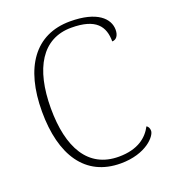

<svg xmlns="http://www.w3.org/2000/svg" viewBox="-134 -824 832 934"><g transform="rotate(-20 282.0 -357.0)"><path d="M332 10C464 10 524 -62 524 -89C524 -102 519 -112 510 -117C484 -67 433 -24 334 -24C176 -24 103 -154 103 -358C103 -564 179 -693 330 -693C458 -693 495 -640 495 -562C516 -562 530 -580 530 -610C530 -668 475 -724 335 -724C153 -724 57 -585 57 -358C57 -132 149 10 332 10Z"/></g></svg>

Font: Noto Serif Devanagari ExtraLight
Style: Regular
Weight: 200
Designer: Universal Thirst, Indian Type Foundry and the Monotype Design Team
Foundry: Monotype Imaging Inc.
Version: Version 2.004